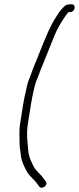

<svg xmlns="http://www.w3.org/2000/svg" viewBox="-20 -717 365 888"><path d="M309.4 -697H300.4C289 -696.3 279.5 -691.3 272 -682C261.3 -671.2 253.5 -661.6 244.3 -646C210 -596.7 185 -528.4 160 -467C147.2 -431.4 139.3 -419.1 126.7 -383C116 -350.3 110.7 -348.2 103.9 -315C98.7 -290.2 91.7 -263.1 87.4 -236C82.5 -205.3 77.7 -174.7 72.8 -144C67.8 -112.3 70.9 -87.3 70.5 -60C70 -41.1 73.1 -22.9 75.8 -5C77.9 24.5 90.4 51.3 102.4 73C113.2 96 138.2 112.2 151.9 133L161 145C173.2 163 205.5 138.4 191.7 122L182.6 110C169.3 88.8 146.8 75.1 135.6 53C125.7 31.9 114.6 12.9 111.4 -15C107.8 -54.2 101.2 -95.9 108.8 -144C113.7 -174.7 118.5 -205.3 123.4 -236C125.4 -248.7 127.7 -261.3 130.4 -274C135.4 -293.1 140.6 -323.6 146.9 -340C154.2 -354.1 169 -400 176.9 -416C194.7 -461.3 215 -509 232.9 -555C243.5 -580.2 260.8 -610.3 273.8 -630C278.8 -637.7 294.6 -661 297.7 -661H305.7C330.6 -664 331.9 -700.1 309.4 -697Z"/></svg>

Font: CiSf OpenHand
Style: Obl
Weight: 400
Foundry: Cannot Into Space Fonts
Version: Version 0.7892